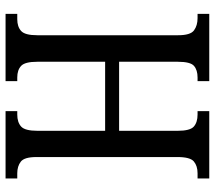

<svg xmlns="http://www.w3.org/2000/svg" viewBox="-60 -694 754 673"><g transform="rotate(90 316.5 -357.0)"><path d="M28 0V-41H47Q73 -41 88 -54.5Q103 -68 103 -111V-605Q103 -648 86 -660.5Q69 -673 43 -673H28V-714H264V-673H251Q225 -673 210.5 -660.5Q196 -648 196 -604V-398H438V-603Q438 -647 423 -660Q408 -673 381 -673H369V-714H605V-673H587Q561 -673 545.5 -660Q530 -647 530 -603V-108Q530 -66 546 -53.5Q562 -41 587 -41H605V0H369V-41H381Q408 -41 423 -54.5Q438 -68 438 -112V-349H196V-111Q196 -68 210.5 -54.5Q225 -41 251 -41H264V0Z"/></g></svg>

Font: Noto Serif Khmer ExtraCondensed
Style: Regular
Weight: 400
Width: 2
Designer: Danh Hong and the Monotype Design Team
Foundry: Monotype Imaging Inc.
Version: Version 2.004; ttfautohint (v1.8.4.7-5d5b)